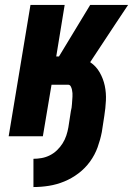

<svg xmlns="http://www.w3.org/2000/svg" viewBox="-20 -550 540 775"><path d="M115 205V91Q131 91 148 88Q165 85 181 77Q197 69 210 56.5Q223 44 232.5 29Q242 14 247.5 -2.5Q253 -19 256 -36L266 -101Q268 -108 269 -115.5Q270 -123 270.5 -130.5Q271 -138 271.5 -145Q272 -152 272.5 -159.5Q273 -167 272.5 -174Q272 -181 270.5 -188Q269 -195 265.5 -201.5Q262 -208 255 -208H188L153 0H15L103 -530H241L207 -322H218L344 -530H497L447 -455L344 -299Q368 -283 382.5 -257.5Q397 -232 403 -203.5Q409 -175 407.5 -144Q406 -113 401 -82L391 -17Q385 14 374 44.5Q363 75 343.5 102Q324 129 297 149.5Q270 170 239.5 182.5Q209 195 177.5 200Q146 205 115 205Z"/></svg>

Font: Iosevka Curly Heavy Oblique
Style: Regular
Weight: 900
Italic angle: -9°
Monospace: yes
Designer: Belleve Invis
Foundry: Belleve Invis
Version: Version 11.1.0; ttfautohint (v1.8.3)